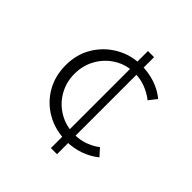

<svg xmlns="http://www.w3.org/2000/svg" viewBox="-150 -561 733 733"><g transform="rotate(45 216.5 -194.0)"><path d="M235 -456H268V68H235ZM391 -38Q364 -16 330 -4Q296 8 259 8Q199 8 152 -18.5Q105 -45 78 -91Q51 -137 51 -196Q51 -255 79 -301Q107 -347 153.5 -373.5Q200 -400 255 -400Q296 -400 331 -388Q366 -376 392 -354L367 -322Q346 -339 318 -350Q290 -361 258 -361Q214 -361 177.5 -339Q141 -317 119.5 -279.5Q98 -242 98 -196Q98 -151 119.5 -113.5Q141 -76 178.5 -54Q216 -32 262 -32Q292 -32 318 -41.5Q344 -51 365 -67Z"/></g></svg>

Font: Josefin Sans Thin Light
Style: Regular
Weight: 300
Version: Version 2.000